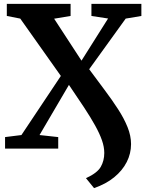

<svg xmlns="http://www.w3.org/2000/svg" viewBox="-20 -763 752 986"><path d="M463 203 421.5 152Q479.5 125.5 497.5 93.8Q515.5 62 515.5 22.5Q515.5 -8.5 503.5 -42.8Q491.5 -77 468.5 -118.5Q445.5 -160 411.8 -211.2Q378 -262.5 334 -327L183 -69.5L279 -59V0H6V-59L90 -69.5L292.5 -373L84 -667.5L15 -681V-743H342.5V-681L258 -667L398.5 -451.5L535 -668L449.5 -681V-743H706V-681L625.5 -667.5L438 -407.5Q479 -352 517.2 -301Q555.5 -250 586.2 -202.5Q617 -155 635 -110.2Q653 -65.5 653 -23Q653 25.5 630.8 69.2Q608.5 113 566.2 147.5Q524 182 463 203Z"/></svg>

Font: Merriweather 20pt
Style: Bold
Weight: 700
Version: Version 2.100